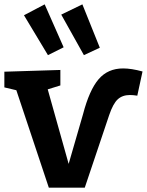

<svg xmlns="http://www.w3.org/2000/svg" viewBox="-24 -859 674 881"><path d="M630 -531 606 -420Q587 -423 572 -423Q538 -423 516.5 -403.5Q495 -384 477 -331L365 2H200L51 -445L-4 -458V-530L253 -538V-467L195 -449L291 -107L357 -335Q386 -446 428.5 -495.5Q471 -545 541 -545Q579 -545 630 -531ZM268 -642 196 -606 86 -789 181 -839ZM434 -640 361 -606 257 -792 354 -839Z"/></svg>

Font: Bitter Pro
Style: Bold
Weight: 700
Designer: Sol Matas, and Bitter project Authors
Foundry: Sol Matas
Version: Version 1.010